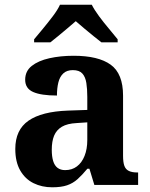

<svg xmlns="http://www.w3.org/2000/svg" viewBox="-20 -786 639 816"><path d="M202 10Q158 10 122.5 -7.5Q87 -25 66 -61.4Q45 -97.7 45 -153Q45 -234 101 -273Q157 -312 269 -316L351 -318.8V-374Q351 -407.6 347 -433.3Q343 -459 330 -473.5Q317 -488 289.5 -488Q264 -488 249 -474Q234 -460 228 -435.5Q222 -411 222 -380Q155 -380 121 -395Q87 -410 87 -447Q87 -483.8 115 -505.9Q143 -528 189.9 -538.5Q236.8 -549 292.8 -549Q398 -549 450.5 -511Q503 -473 503 -379.4V-124.1Q503 -96.6 508.5 -81.3Q514 -66 527.7 -59.5Q541.4 -53 563 -53H567V0H381L360 -69H351.4Q329 -42 309.5 -24.5Q290 -7 265 1.5Q240 10 202 10ZM256.8 -63Q286 -63 306.8 -78.7Q327.7 -94.3 339.3 -123.3Q351 -152.3 351 -191V-266L306 -263Q266 -261 242.9 -247.3Q219.9 -233.5 209.9 -209.3Q200 -185.1 200 -149.4Q200 -121 206 -101.5Q212 -82 224.8 -72.5Q237.6 -63 256.8 -63ZM125 -619Q141 -638 162.5 -664Q184 -690 204.5 -717Q225 -744 235 -766H370Q381 -744 401 -717Q421 -690 443 -664Q465 -638 480 -619V-606H411Q397 -617 377 -633Q357 -649 337 -666Q317 -683 302 -696Q287 -683 267 -666Q247 -649 227.5 -633Q208 -617 194 -606H125Z"/></svg>

Font: Noto Serif Gujarati
Style: Regular
Weight: 400
Designer: Universal Thirst, Indian Type Foundry and the Monotype Design Team
Foundry: Monotype Imaging Inc.
Version: Version 2.102